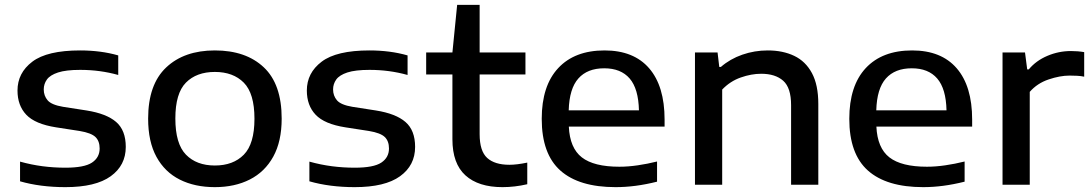

<svg xmlns="http://www.w3.org/2000/svg" viewBox="-20 -760 4488 790"><path d="M249 10Q198 10 151 4Q104 -2 62.5 -14V-95Q109 -82 155.2 -76Q201.5 -70 249 -70Q327 -70 358.5 -91Q390 -112 390 -149Q390 -179.5 372.8 -196.2Q355.5 -213 308 -221L211 -236Q124.5 -249.5 88.2 -287.8Q52 -326 52 -387.5Q52 -460 113 -506.2Q174 -552.5 309.5 -552.5Q395 -552.5 466.5 -532V-451.5Q391.5 -472.5 310 -472.5Q251.5 -472.5 218.8 -461.8Q186 -451 173 -432.8Q160 -414.5 160 -392Q160 -366 176 -347.2Q192 -328.5 239.5 -320.5L336 -305.5Q418 -292.5 457.8 -258.2Q497.5 -224 497.5 -155.5Q497.5 -79.5 435.5 -34.8Q373.5 10 249 10Z M864 10Q781.5 10 719.8 -21Q658 -52 623.8 -114.5Q589.5 -177 589.5 -272Q589.5 -412.5 663.8 -482.5Q738 -552.5 864 -552.5Q991.5 -552.5 1065.2 -483.2Q1139 -414 1139 -272Q1139 -178.5 1104.5 -115.8Q1070 -53 1008 -21.5Q946 10 864 10ZM864 -79Q939.5 -79 983.2 -123.5Q1027 -168 1027 -271.5Q1027 -375.5 983.2 -419.8Q939.5 -464 864 -464Q788.5 -464 745 -420Q701.5 -376 701.5 -272.5Q701.5 -168.5 745 -123.8Q788.5 -79 864 -79Z M1439.5 10Q1388.5 10 1341.5 4Q1294.5 -2 1253 -14V-95Q1299.5 -82 1345.8 -76Q1392 -70 1439.5 -70Q1517.5 -70 1549 -91Q1580.5 -112 1580.5 -149Q1580.5 -179.5 1563.2 -196.2Q1546 -213 1498.5 -221L1401.5 -236Q1315 -249.5 1278.8 -287.8Q1242.5 -326 1242.5 -387.5Q1242.5 -460 1303.5 -506.2Q1364.5 -552.5 1500 -552.5Q1585.5 -552.5 1657 -532V-451.5Q1582 -472.5 1500.5 -472.5Q1442 -472.5 1409.2 -461.8Q1376.5 -451 1363.5 -432.8Q1350.5 -414.5 1350.5 -392Q1350.5 -366 1366.5 -347.2Q1382.5 -328.5 1430 -320.5L1526.5 -305.5Q1608.5 -292.5 1648.2 -258.2Q1688 -224 1688 -155.5Q1688 -79.5 1626 -34.8Q1564 10 1439.5 10Z M2047.5 10Q1948.5 10 1895 -38.5Q1841.5 -87 1841.5 -187V-453.5H1733.5V-544H1841.5L1861 -740H1953.5V-544H2142V-453.5H1953.5V-208Q1953.5 -138.5 1984.5 -110.2Q2015.5 -82 2076 -82Q2106.5 -82 2149.5 -91V-2Q2098 10 2047.5 10Z M2513 10Q2362.5 10 2285.8 -58.2Q2209 -126.5 2209 -271Q2209 -407 2276.8 -479.8Q2344.5 -552.5 2467.5 -552.5Q2587.5 -552.5 2651 -479Q2714.5 -405.5 2714.5 -268V-239H2320.5Q2324.5 -151 2374 -112.5Q2423.5 -74 2528.5 -74Q2564.5 -74 2604 -79.8Q2643.5 -85.5 2683.5 -95.5V-12.5Q2637.5 -1 2595.5 4.5Q2553.5 10 2513 10ZM2466 -479Q2397 -479 2359.8 -437.2Q2322.5 -395.5 2320 -306H2609Q2607 -395 2570.8 -437Q2534.5 -479 2466 -479Z M2839.5 0V-544H2932.5L2939.5 -484.5H2946Q2984 -517.5 3034.2 -535Q3084.5 -552.5 3139 -552.5Q3201 -552.5 3247.8 -530.2Q3294.5 -508 3320.8 -459.2Q3347 -410.5 3347 -332V0H3235V-327.5Q3235 -399 3202.5 -427.8Q3170 -456.5 3112 -456.5Q3071.5 -456.5 3028 -441.2Q2984.5 -426 2951.5 -391.5V0Z M3778.5 10Q3628 10 3551.2 -58.2Q3474.5 -126.5 3474.5 -271Q3474.5 -407 3542.2 -479.8Q3610 -552.5 3733 -552.5Q3853 -552.5 3916.5 -479Q3980 -405.5 3980 -268V-239H3586Q3590 -151 3639.5 -112.5Q3689 -74 3794 -74Q3830 -74 3869.5 -79.8Q3909 -85.5 3949 -95.5V-12.5Q3903 -1 3861 4.5Q3819 10 3778.5 10ZM3731.5 -479Q3662.5 -479 3625.2 -437.2Q3588 -395.5 3585.5 -306H3874.5Q3872.5 -395 3836.2 -437Q3800 -479 3731.5 -479Z M4105 0V-544H4197.5L4206.5 -474.5H4213Q4243 -510.5 4289.5 -530.2Q4336 -550 4386.5 -550Q4415.5 -550 4441 -545.5V-444.5Q4427 -447.5 4411.5 -448.2Q4396 -449 4381 -449Q4341.5 -449 4294.8 -433.2Q4248 -417.5 4217 -382V0Z"/></svg>

Font: Encode Sans Exp Md
Style: Regular
Weight: 500
Width: 7
Designer: Multiple Designers
Foundry: Impallari Type
Version: Version 3.002; ttfautohint (v1.8.3) -l 8 -r 50 -G 200 -x 14 